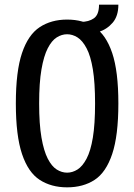

<svg xmlns="http://www.w3.org/2000/svg" viewBox="-20 -794 577 824"><path d="M268 10Q200 10 150.5 -22Q101 -54 74.5 -133Q48 -212 48 -350Q48 -488 74.5 -566.5Q101 -645 150.5 -677.5Q200 -710 268 -710Q337 -710 386 -677.5Q435 -645 461.5 -566.5Q488 -488 488 -350Q488 -212 461.5 -133Q435 -54 386 -22Q337 10 268 10ZM268 -53Q291 -53 312.5 -66.5Q334 -80 351.5 -113Q369 -146 378.5 -203.5Q388 -261 388 -350Q388 -439 378.5 -496.5Q369 -554 351.5 -587Q334 -620 312.5 -633.5Q291 -647 268 -647Q245 -647 223.5 -633.5Q202 -620 185 -587Q168 -554 158 -496.5Q148 -439 148 -350Q148 -261 158 -203.5Q168 -146 185 -113Q202 -80 223.5 -66.5Q245 -53 268 -53ZM326 -645V-700Q361 -700 383 -715.5Q405 -731 405 -774H488Q488 -725 463.5 -696.5Q439 -668 402.5 -656.5Q366 -645 326 -645Z"/></svg>

Font: Cuprum Medium
Style: Regular
Weight: 500
Designer: Jovanny Lemonad
Foundry: Jovanny Lemonad
Version: Version 3.000